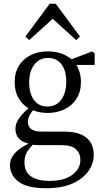

<svg xmlns="http://www.w3.org/2000/svg" viewBox="-20 -754 546 1020"><path d="M110 109Q110 160 145.5 183.5Q181 207 240 207Q322 207 364.5 174.5Q407 142 407 96Q407 61 383.5 39Q360 17 306 17H191Q183 17 173 16.5Q163 16 154 15Q133 36 121.5 57.5Q110 79 110 109ZM233 -154Q191 -154 155 -168Q128 -135 128 -108Q128 -55 199 -55H319Q399 -55 438.5 -23Q478 9 478 70Q478 114 450 154.5Q422 195 366 220.5Q310 246 226 246Q125 246 79 211.5Q33 177 33 123Q33 91 56 63Q79 35 132 9Q62 -7 62 -70Q62 -95 78 -120.5Q94 -146 131 -179Q98 -199 78 -233.5Q58 -268 58 -317Q58 -370 81.5 -406.5Q105 -443 145 -462Q185 -481 234 -481Q310 -481 360 -439L470 -481L483 -471V-409H386Q397 -391 403.5 -368Q410 -345 410 -318Q410 -266 386 -229Q362 -192 322 -173Q282 -154 233 -154ZM232 -188Q279 -188 305.5 -224.5Q332 -261 332 -320Q332 -379 306.5 -412.5Q281 -446 235 -446Q189 -446 162 -410.5Q135 -375 135 -316Q135 -257 160.5 -222.5Q186 -188 232 -188ZM385 -541 260 -654 135 -541 115 -560 244 -734H276L405 -560Z"/></svg>

Font: Source Serif 4 Subhead
Style: Regular
Weight: 400
Designer: Frank Grießhammer
Foundry: Adobe Systems Incorporated
Version: Version 4.004;hotconv 1.0.117;makeotfexe 2.5.65602